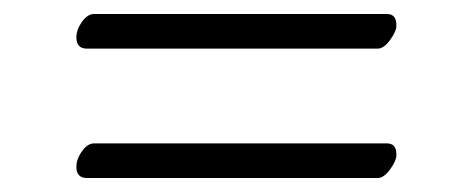

<svg xmlns="http://www.w3.org/2000/svg" viewBox="-20 -399 680 276"><path d="M522.9 -329.1H105Q89.8 -329.1 89.8 -345.2Q89.8 -356.4 97.9 -367.7Q106 -378.9 115.2 -378.9H536.1Q550.3 -378.9 549.8 -361.8Q549.8 -354 540.8 -341.6Q531.7 -329.1 522.9 -329.1ZM522.9 -143.1H105Q89.8 -143.1 89.8 -159.2Q89.8 -170.4 97.9 -181.6Q106 -192.9 115.2 -192.9H536.1Q550.3 -192.9 549.8 -175.8Q549.8 -168 540.8 -155.5Q531.7 -143.1 522.9 -143.1Z"/></svg>

Font: Linux Libertine Mono
Style: Mono
Weight: 400
Designer: Philipp H. Poll
Foundry: Philipp H. Poll
Version: Version 5.1.7 ; ttfautohint (v0.9)